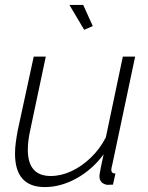

<svg xmlns="http://www.w3.org/2000/svg" viewBox="-20 -750 602 780"><path d="M162 10Q41 10 41 -126Q41 -147 44 -170Q47 -193 52 -220L117 -520H166L104 -227Q93 -179 93 -142Q93 -35 186 -35Q228 -35 270 -54.5Q312 -74 349 -109.5Q386 -145 410 -192L479 -520H529L437 -85Q435 -77 433.5 -70Q432 -63 432 -61Q432 -45 449 -45L439 0Q432 0 426.5 0.5Q421 1 417 1Q401 -1 392.5 -10Q384 -19 384 -34Q384 -38 385 -44.5Q386 -51 389.5 -69Q393 -87 401 -123Q355 -61 291 -25.5Q227 10 162 10ZM262 -730H318L357 -644L322 -629Z"/></svg>

Font: Raleway Thin Light
Style: Italic
Weight: 300
Italic angle: -12°
Version: Version 4.026